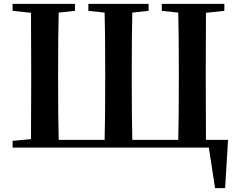

<svg xmlns="http://www.w3.org/2000/svg" viewBox="-20 -762 1233 991"><path d="M1043 -40H1157L1142 209H1090L1058 0H45V-35L140 -44Q141 -144 141 -346V-395Q141 -597 140 -696L45 -706V-742H367V-706L283 -697Q280 -597 280 -394V-346Q280 -140 283 -40H520Q523 -141 523 -353V-392Q523 -598 520 -697L436 -706V-742H747V-706L663 -697Q660 -596 660 -392V-353Q660 -141 663 -40H900Q903 -141 903 -353V-392Q903 -597 900 -697L815 -706V-742H1138V-706L1043 -696Q1042 -597 1042 -392V-353Q1042 -141 1043 -40ZM1054 -40H1052V-41Z"/></svg>

Font: Swei Spring CJKtc
Style: Bold
Weight: 700
Version: Version 1.021